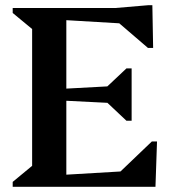

<svg xmlns="http://www.w3.org/2000/svg" viewBox="-20 -721 667 741"><path d="M29 0V-19L104 -81V-609L29 -671V-690H236V0ZM204 0V-45L543 -65V0ZM428 0V-43L566 -175H586L580 0ZM458 -321 198 -334V-377L458 -391ZM468 -255 382 -336V-376L468 -457H488V-255ZM543 -625 204 -645V-690H543ZM551 -536 424 -645V-690L553 -701H568L571 -536Z"/></svg>

Font: Platypi Light Medium
Style: Regular
Weight: 500
Version: Version 1.200